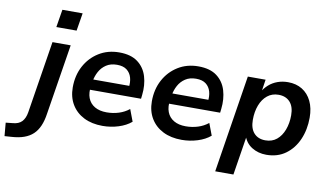

<svg xmlns="http://www.w3.org/2000/svg" viewBox="-195 -911 2227 1298"><g transform="rotate(10 918.0 -261.5)"><path d="M116 -594 136 -716H275L255 -594ZM-101 193 -109 102 -62 97Q-21 94 0.5 71.5Q22 49 29 7L108 -489H233L156 -7Q149 42 133.5 78Q118 114 93 137.5Q68 161 31.5 174Q-5 187 -56 190Z M539 10Q465 10 410.5 -17.5Q356 -45 326 -95Q296 -145 296 -212Q296 -294 330.5 -358.5Q365 -423 426 -461Q487 -499 566 -499Q646 -499 693 -463.5Q740 -428 757.5 -369.5Q775 -311 767 -242L764 -216H396L406 -288H686L669 -273Q675 -313 666 -344.5Q657 -376 632.5 -395Q608 -414 565 -414Q521 -414 491 -394Q461 -374 444 -342.5Q427 -311 421 -275L416 -244Q408 -195 421.5 -159.5Q435 -124 468 -104.5Q501 -85 550 -85Q594 -85 633.5 -97.5Q673 -110 704 -135L735 -53Q700 -23 647.5 -6.5Q595 10 539 10Z M1082 10Q1008 10 953.5 -17.5Q899 -45 869 -95Q839 -145 839 -212Q839 -294 873.5 -358.5Q908 -423 969 -461Q1030 -499 1109 -499Q1189 -499 1236 -463.5Q1283 -428 1300.5 -369.5Q1318 -311 1310 -242L1307 -216H939L949 -288H1229L1212 -273Q1218 -313 1209 -344.5Q1200 -376 1175.5 -395Q1151 -414 1108 -414Q1064 -414 1034 -394Q1004 -374 987 -342.5Q970 -311 964 -275L959 -244Q951 -195 964.5 -159.5Q978 -124 1011 -104.5Q1044 -85 1093 -85Q1137 -85 1176.5 -97.5Q1216 -110 1247 -135L1278 -53Q1243 -23 1190.5 -6.5Q1138 10 1082 10Z M1343 180 1449 -489H1571L1557 -397H1549Q1567 -429 1593 -452Q1619 -475 1652.5 -487Q1686 -499 1724 -499Q1780 -499 1821.5 -473.5Q1863 -448 1886 -400.5Q1909 -353 1909 -288Q1909 -205 1879.5 -137.5Q1850 -70 1795 -30Q1740 10 1663 10Q1607 10 1563.5 -17Q1520 -44 1503 -97H1512L1468 180ZM1640 -85Q1686 -85 1717.5 -111Q1749 -137 1766 -182Q1783 -227 1783 -282Q1783 -341 1754.5 -372.5Q1726 -404 1676 -404Q1631 -404 1599 -378Q1567 -352 1550 -307.5Q1533 -263 1533 -207Q1533 -148 1561.5 -116.5Q1590 -85 1640 -85Z"/></g></svg>

Font: Nunito Sans 12pt ExtraLight 12pt
Style: Bold Italic
Weight: 700
Italic angle: -9°
Version: Version 3.101;gftools[0.9.27]